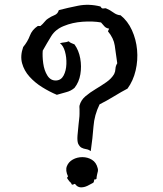

<svg xmlns="http://www.w3.org/2000/svg" viewBox="-20 -760 681 804"><path d="M514 -389Q489 -376 458 -357Q427 -338 397 -323Q375 -278 371.5 -230.5Q368 -183 360 -127Q351 -134 340.5 -135.5Q330 -137 321.5 -141.5Q313 -146 307 -159Q303 -170 304.5 -192Q306 -214 309 -239Q310 -250 311.5 -261.5Q313 -273 313 -283Q313 -288 313 -293Q313 -298 313 -303Q312 -315 313 -318Q319 -341 338 -357Q357 -373 380.5 -387Q404 -401 425.5 -416Q447 -431 458 -450Q463 -460 463.5 -472Q464 -484 471 -495Q465 -539 460.5 -569.5Q456 -600 432 -629Q433 -632 434.5 -634.5Q436 -637 437 -640Q424 -642 417 -650Q410 -658 403 -666Q369 -672 326 -669Q283 -666 247 -651Q212 -637 194.5 -608.5Q177 -580 159 -548Q157 -525 161 -495Q165 -465 178.5 -443.5Q192 -422 215 -423Q236 -424 246.5 -444Q257 -464 258 -492Q259 -520 252 -544.5Q245 -569 231 -579Q242 -582 249.5 -582.5Q257 -583 268 -587Q272 -582 279 -579.5Q286 -577 292 -574Q310 -549 316 -515.5Q322 -482 316.5 -449Q311 -416 292 -392Q277 -379 257 -374Q237 -369 218 -363Q187 -376 156.5 -395Q126 -414 103.5 -439Q81 -464 72.5 -495Q64 -526 77 -563Q96 -586 105 -610.5Q114 -635 138 -651Q139 -652 144 -651Q149 -651 149 -651Q159 -659 166.5 -668.5Q174 -678 181 -682Q194 -691 208 -696.5Q222 -702 226 -717L228 -718Q262 -727 307 -736Q352 -745 400 -733Q402 -732 403.5 -729Q405 -726 408 -725Q411 -724 417 -725Q422 -726 424 -725Q441 -718 455 -707.5Q469 -697 485 -696Q515 -672 532.5 -633.5Q550 -595 554 -551.5Q558 -508 548 -465Q538 -422 514 -389ZM389 -56Q391 -50 390 -43.5Q389 -37 387 -31Q386 -26 385 -21Q384 -16 384 -11Q381 -8 374 -8Q375 -1 371 5Q361 11 346.5 18Q332 25 318 24.5Q304 24 294 10Q291 10 288 12Q285 14 281 13Q280 10 277.5 6.5Q275 3 271 0Q266 -6 262.5 -11.5Q259 -17 265 -21Q253 -46 260 -64Q267 -82 285 -92Q303 -102 325 -102Q347 -102 365 -91Q383 -80 389 -56Z"/></svg>

Font: Yuji Mai
Style: Regular
Weight: 400
Designer: Kataoka Yuji
Foundry: Kinuta Font Factory
Version: Version 3.002